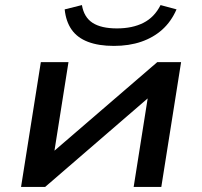

<svg xmlns="http://www.w3.org/2000/svg" viewBox="-20 -737 796 757"><path d="M63 0 141 -492H250L190 -113H160L600 -492H694L616 0H507L567 -379H597L158 0ZM429 -556Q369 -556 327 -572Q285 -588 262.5 -620Q240 -652 235 -700L303 -717Q311 -669 345 -647Q379 -625 441 -625Q502 -625 545.5 -647Q589 -669 613 -717L676 -700Q655 -652 620 -620.5Q585 -589 537 -572.5Q489 -556 429 -556Z"/></svg>

Font: Nunito Sans 10pt Expanded SemiBold
Style: Italic
Weight: 600
Width: 7
Italic angle: -9°
Designer: Vernon Adams
Foundry: Vernon Adams
Version: Version 3.101;gftools[0.9.27]